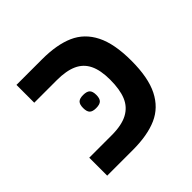

<svg xmlns="http://www.w3.org/2000/svg" viewBox="-156 -760 911 911"><g transform="rotate(-45 300.0 -304.5)"><path d="M70 -120.5H221Q288 -120.5 327.8 -141.8Q367.5 -163 384.8 -204.8Q402 -246.5 402 -312Q402 -375.5 383 -414.5Q364 -453.5 324.2 -471.5Q284.5 -489.5 221 -489.5H70V-609H241.5Q340.5 -609 405 -580.5Q469.5 -552 503.2 -485.2Q537 -418.5 537 -304.5Q537 -190.5 503.2 -123.8Q469.5 -57 405 -28.5Q340.5 0 241.5 0H70ZM216 -307.5Q216 -331.5 226 -341.5Q236 -351.5 259.5 -351.5Q284 -351.5 294.2 -341.5Q304.5 -331.5 304.5 -307.5Q304.5 -283.5 294.2 -273.5Q284 -263.5 259.5 -263.5Q236 -263.5 226 -273.5Q216 -283.5 216 -307.5Z"/></g></svg>

Font: JuliaMono
Style: Bold
Weight: 700
Monospace: yes
Designer: cormullion
Foundry: corm
Version: Version 0.055; ttfautohint (v1.8.4)